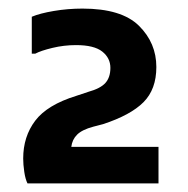

<svg xmlns="http://www.w3.org/2000/svg" viewBox="-20 -907 437 447"><path d="M44 -480Q39 -490 36.5 -507Q34 -524 34 -538Q34 -589 62 -626Q90 -663 158 -684L185 -693Q214 -701 225.5 -714Q237 -727 237 -749Q237 -772 218 -787Q199 -802 157 -802Q129 -802 102 -795.5Q75 -789 62 -782H54V-868Q73 -876 105.5 -881.5Q138 -887 172 -887Q263 -887 303.5 -847Q344 -807 344 -751Q344 -699 314 -669Q284 -639 220 -618L197 -612Q171 -605 159.5 -593.5Q148 -582 146 -565H349V-480Z"/></svg>

Font: Kufam SemiBold
Style: Regular
Weight: 600
Designer: Wael Morcos, Artur Schmal
Foundry: Original Type
Version: Version 1.300; ttfautohint (v1.8.3)